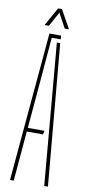

<svg xmlns="http://www.w3.org/2000/svg" viewBox="-103 -978 469 1017"><g transform="rotate(10 132.0 -469.5)"><path d="M30 0 101 -800H164L165 -780H117L90 -460L75 -288H165L160 -268H73L50 0ZM214 0 174 -461 148 -760H166L234 0ZM68 -840 123 -939H144L199 -840H176L134 -918L91 -840Z"/></g></svg>

Font: Big Shoulders Stencil Display SC Thin
Style: Regular
Weight: 100
Designer: Patric King
Foundry: XO Type Co
Version: Version 2.001